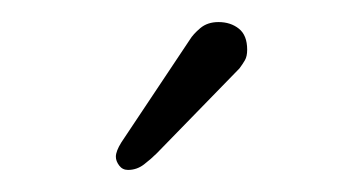

<svg xmlns="http://www.w3.org/2000/svg" viewBox="-20 -750 328 174"><path d="M96 -596Q91 -596 88 -600Q85 -604 85 -608Q85 -613 90 -621L152 -714Q155 -719 161.5 -724.5Q168 -730 178 -730Q189 -730 196.5 -724Q204 -718 204 -705Q204 -699 202 -695.5Q200 -692 197 -688L122 -611Q117 -606 110.5 -601Q104 -596 96 -596Z"/></svg>

Font: Quicksand Variable Light
Style: Regular
Weight: 300
Designer: Andrew Paglinawan
Foundry: Andrew Paglinawan
Version: Version 3.004